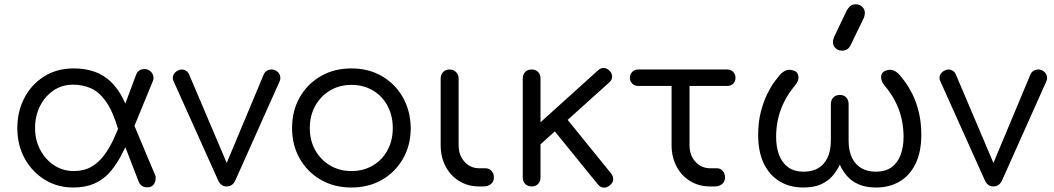

<svg xmlns="http://www.w3.org/2000/svg" viewBox="-20 -872 4931 898"><path d="M322 5Q250 5 191 -30.5Q132 -66 96.5 -129Q61 -192 61 -273Q61 -350 93.5 -413Q126 -476 185.5 -514Q245 -552 325 -552Q434 -552 498.5 -489.5Q563 -427 590 -313L533 -266Q508 -351 476 -396.5Q444 -442 405.5 -459Q367 -476 322 -476Q269 -476 229 -448Q189 -420 166.5 -374.5Q144 -329 144 -273Q144 -217 168 -171.5Q192 -126 233 -99Q274 -72 325 -72Q373 -72 407.5 -92Q442 -112 467.5 -146.5Q493 -181 512.5 -224Q532 -267 549 -312L588 -231Q566 -180 542.5 -137Q519 -94 489.5 -62Q460 -30 419 -12.5Q378 5 322 5ZM670 4Q639 5 628 -24L531 -275L593 -321L706 -52Q708 -49 708 -45Q708 -41 708 -39Q708 -20 698 -8Q688 4 670 4ZM584 -223 530 -291 616 -521Q621 -535 631 -542Q641 -549 657 -549Q675 -548 686.5 -536Q698 -524 698 -506Q698 -504 697 -500Q696 -496 695 -493Z M1040 0Q1013 0 1000 -29L792 -492Q785 -506 790.5 -520Q796 -534 812 -542Q827 -550 842 -545Q857 -540 864 -525L1062 -59H1019L1214 -525Q1221 -540 1237 -545Q1253 -550 1268 -543Q1284 -535 1289 -520.5Q1294 -506 1288 -492L1081 -29Q1068 0 1040 0Z M1624 5Q1543 5 1480.5 -31Q1418 -67 1382 -130Q1346 -193 1346 -273Q1346 -354 1382 -417Q1418 -480 1480.5 -516Q1543 -552 1624 -552Q1704 -552 1766 -516Q1828 -480 1864 -417Q1900 -354 1901 -273Q1901 -193 1865 -130Q1829 -67 1766.5 -31Q1704 5 1624 5ZM1624 -72Q1680 -72 1724 -98Q1768 -124 1792.5 -169.5Q1817 -215 1817 -273Q1817 -331 1792.5 -377Q1768 -423 1724 -449Q1680 -475 1624 -475Q1568 -475 1524 -449Q1480 -423 1454.5 -377Q1429 -331 1429 -273Q1429 -215 1454.5 -169.5Q1480 -124 1524 -98Q1568 -72 1624 -72Z M2221 0Q2169 0 2128 -25Q2087 -50 2064 -94Q2041 -138 2041 -193V-504Q2041 -523 2052.5 -535Q2064 -547 2083 -547Q2101 -547 2113 -535Q2125 -523 2125 -504V-193Q2125 -146 2152.5 -115.5Q2180 -85 2222 -85H2251Q2267 -85 2278.5 -73Q2290 -61 2290 -42Q2290 -23 2276.5 -11.5Q2263 0 2241 0Z M2499 -189 2447 -245 2777 -543Q2790 -555 2805 -554Q2820 -553 2832 -540Q2844 -527 2843 -512Q2842 -497 2829 -486ZM2467 0Q2448 0 2436.5 -11.5Q2425 -23 2425 -42V-505Q2425 -524 2436.5 -535.5Q2448 -547 2467 -547Q2485 -547 2496.5 -535.5Q2508 -524 2508 -505V-42Q2508 -23 2496.5 -11.5Q2485 0 2467 0ZM2832 -5Q2818 7 2802.5 5.5Q2787 4 2776 -10L2559 -277L2619 -331L2838 -61Q2849 -47 2848 -32Q2847 -17 2832 -5Z M3301 0Q3249 0 3208 -25Q3167 -50 3144 -94Q3121 -138 3121 -193V-470H2965Q2948 -470 2937 -481Q2926 -492 2926 -508Q2926 -524 2937 -535.5Q2948 -547 2965 -547H3381Q3399 -547 3409.5 -535.5Q3420 -524 3420 -508Q3420 -492 3409.5 -481Q3399 -470 3381 -470H3205V-193Q3205 -146 3232.5 -115.5Q3260 -85 3302 -85H3333Q3349 -85 3360 -73Q3371 -61 3371 -42Q3371 -23 3357.5 -11.5Q3344 0 3323 0Z M3737 5Q3675 5 3627.5 -23Q3580 -51 3553 -106Q3526 -161 3526 -241Q3526 -301 3538.5 -349Q3551 -397 3568.5 -432.5Q3586 -468 3602.5 -490Q3619 -512 3627 -521Q3640 -536 3654.5 -542Q3669 -548 3684 -544Q3702 -541 3709 -530Q3716 -519 3714 -504Q3712 -489 3701 -476Q3655 -421 3632.5 -361Q3610 -301 3610 -231Q3610 -186 3623 -149.5Q3636 -113 3664.5 -91Q3693 -69 3740 -69Q3778 -69 3806 -85Q3834 -101 3850 -133.5Q3866 -166 3866 -216V-385Q3866 -404 3877.5 -416Q3889 -428 3908 -428Q3927 -428 3938 -416Q3949 -404 3949 -385V-216Q3949 -166 3965 -133.5Q3981 -101 4009.5 -85Q4038 -69 4075 -69Q4123 -69 4151.5 -91Q4180 -113 4193 -149.5Q4206 -186 4206 -231Q4206 -301 4183.5 -361Q4161 -421 4114 -476Q4104 -489 4101.5 -504Q4099 -519 4106.5 -530Q4114 -541 4131 -544Q4146 -548 4160.5 -542Q4175 -536 4188 -521Q4196 -512 4212.5 -490Q4229 -468 4247 -432.5Q4265 -397 4277 -349Q4289 -301 4289 -241Q4289 -161 4262 -106Q4235 -51 4187.5 -23Q4140 5 4078 5Q4029 5 3995.5 -10Q3962 -25 3941 -49.5Q3920 -74 3908 -102Q3895 -74 3874 -49.5Q3853 -25 3820 -10Q3787 5 3737 5ZM3919 -635Q3900 -635 3888 -646.5Q3876 -658 3876 -674Q3876 -681 3877 -686Q3878 -691 3881 -699L3939 -820Q3948 -837 3958 -844.5Q3968 -852 3982 -852Q4001 -852 4013 -840Q4025 -828 4025 -811Q4025 -806 4024 -801Q4023 -796 4021 -790L3960 -664Q3952 -647 3941.5 -641Q3931 -635 3919 -635Z M4626 0Q4599 0 4586 -29L4378 -492Q4371 -506 4376.5 -520Q4382 -534 4398 -542Q4413 -550 4428 -545Q4443 -540 4450 -525L4648 -59H4605L4800 -525Q4807 -540 4823 -545Q4839 -550 4854 -543Q4870 -535 4875 -520.5Q4880 -506 4874 -492L4667 -29Q4654 0 4626 0Z"/></svg>

Font: Comfortaa Medium
Style: Regular
Weight: 500
Designer: Johan Aakerlund
Foundry: Johan Aakerlund
Version: Version 3.104; ttfautohint (v1.8.1.43-b0c9)